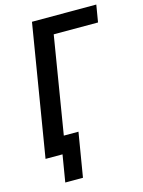

<svg xmlns="http://www.w3.org/2000/svg" viewBox="-130 -811 775 1038"><g transform="rotate(-15 257.0 -292.0)"><path d="M103 151 128 0H33L154 -735H514L498 -639H250L161 -96H243L202 151Z"/></g></svg>

Font: Iosevka Term Curly Oblique
Style: Bold
Weight: 700
Italic angle: -9°
Designer: Belleve Invis
Foundry: Belleve Invis
Version: Version 32.3.0